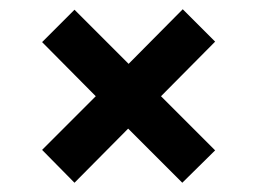

<svg xmlns="http://www.w3.org/2000/svg" viewBox="-20 -460 556 415"><path d="M141 -65 71 -136 187 -252 71 -369 141 -439 258 -322 375 -440 445 -370 328 -252 445 -135 374 -65 257 -182Z"/></svg>

Font: Saira SemiExpanded SemiBold
Style: Regular
Weight: 600
Width: 6
Designer: Hector Gatti with collaboration of the Omnibus-Type team
Foundry: Omnibus-Type
Version: Version 1.101